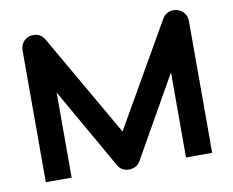

<svg xmlns="http://www.w3.org/2000/svg" viewBox="-75 -757 1045 862"><g transform="rotate(-10 448.0 -326.0)"><path d="M826.7 0H707.4V-388.1L498 -19.3Q490.6 -5.4 476.7 1.7Q462.9 8.9 447 8.9Q430.7 8.9 417.3 1.7Q404 -5.4 396.5 -19.3L186.1 -388.1V0H68.3V-601.5Q68.3 -621.8 80.2 -637.6Q92.1 -653.5 111.9 -658.9Q120.8 -660.9 130.7 -660.4Q140.6 -659.9 149.5 -656.7Q158.4 -653.5 165.3 -647Q172.3 -640.6 177.7 -632.2L447 -164.4L715.8 -632.2Q725.7 -650 744.6 -656.9Q763.4 -663.9 782.7 -658.9Q802.5 -653.5 814.6 -637.6Q826.7 -621.8 826.7 -601.5Z"/></g></svg>

Font: AKL FREE 001
Style: Regular
Weight: 400
Designer: AKL
Foundry: AKL
Version: Version 1.00;August 10, 2024;FontCreator 13.0.0.2630 64-bit